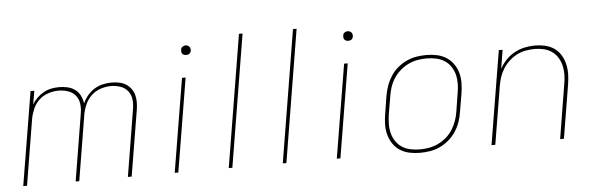

<svg xmlns="http://www.w3.org/2000/svg" viewBox="-48 -895 3296 1062"><g transform="rotate(-5 1600.0 -363.5)"><path d="M43 0 129 -520H150L137 -445Q149 -465 166 -481.5Q183 -498 203.5 -509Q224 -520 245.5 -524Q267 -528 289 -528Q313 -528 336 -522.5Q359 -517 377 -503.5Q395 -490 405 -469.5Q415 -449 418 -426Q428 -449 445 -469.5Q462 -490 484 -503.5Q506 -517 530.5 -522.5Q555 -528 579 -528H580Q600 -528 620.5 -524Q641 -520 657.5 -510Q674 -500 686 -484.5Q698 -469 703.5 -450Q709 -431 709 -410.5Q709 -390 706 -369L645 0H624L685 -372Q690 -400 686.5 -426.5Q683 -453 667 -472.5Q651 -492 626 -500.5Q601 -509 574 -509Q546 -509 517 -499.5Q488 -490 466 -469.5Q444 -449 431.5 -421Q419 -393 414 -365L354 0H334L395 -372Q400 -400 396.5 -426.5Q393 -453 377 -472.5Q361 -492 335.5 -500.5Q310 -509 283 -509Q255 -509 226 -499.5Q197 -490 175 -469.5Q153 -449 141 -421Q129 -393 124 -365L64 0Z M884 0 970 -520H990L904 0ZM1004 -644Q998 -644 992.5 -646Q987 -648 983 -652.5Q979 -657 978.5 -663.5Q978 -670 979 -676Q979 -681 981.5 -685Q984 -689 988 -691.5Q992 -694 996 -695.5Q1000 -697 1005 -697Q1011 -697 1016.5 -694.5Q1022 -692 1026 -687.5Q1030 -683 1031 -676.5Q1032 -670 1031 -664Q1030 -659 1027.5 -655Q1025 -651 1021.5 -648.5Q1018 -646 1013.5 -645Q1009 -644 1004 -644Z M1184 0 1305 -735H1325L1204 0Z M1484 0 1605 -735H1625L1504 0Z M1784 0 1870 -520H1890L1804 0ZM1904 -644Q1898 -644 1892.5 -646Q1887 -648 1883 -652.5Q1879 -657 1878.5 -663.5Q1878 -670 1879 -676Q1879 -681 1881.5 -685Q1884 -689 1888 -691.5Q1892 -694 1896 -695.5Q1900 -697 1905 -697Q1911 -697 1916.5 -694.5Q1922 -692 1926 -687.5Q1930 -683 1931 -676.5Q1932 -670 1931 -664Q1930 -659 1927.5 -655Q1925 -651 1921.5 -648.5Q1918 -646 1913.5 -645Q1909 -644 1904 -644Z M2246 8Q2216 8 2187.5 2Q2159 -4 2135.5 -19Q2112 -34 2096.5 -57Q2081 -80 2073.5 -107Q2066 -134 2066.5 -164Q2067 -194 2072 -223L2088 -323Q2093 -351 2102.5 -378Q2112 -405 2128 -430Q2144 -455 2167 -474.5Q2190 -494 2217 -506.5Q2244 -519 2272 -523.5Q2300 -528 2327 -528Q2357 -528 2385.5 -522Q2414 -516 2437.5 -501Q2461 -486 2477 -463Q2493 -440 2500.5 -413Q2508 -386 2507.5 -356Q2507 -326 2502 -297L2485 -197Q2481 -169 2471.5 -142Q2462 -115 2445.5 -90Q2429 -65 2406 -45.5Q2383 -26 2356.5 -13.5Q2330 -1 2301.5 3.5Q2273 8 2246 8ZM2247 -11Q2272 -11 2297.5 -15.5Q2323 -20 2347.5 -31.5Q2372 -43 2393 -61Q2414 -79 2428.5 -101.5Q2443 -124 2452 -149Q2461 -174 2465 -200L2481 -300Q2486 -326 2486.5 -353Q2487 -380 2481 -404.5Q2475 -429 2461 -450Q2447 -471 2426 -484.5Q2405 -498 2379.5 -503.5Q2354 -509 2327 -509Q2302 -509 2276 -504.5Q2250 -500 2226 -488.5Q2202 -477 2181 -459Q2160 -441 2145 -418.5Q2130 -396 2121.5 -371Q2113 -346 2109 -320L2092 -220Q2088 -194 2087.5 -167Q2087 -140 2093 -115.5Q2099 -91 2113 -70Q2127 -49 2147.5 -35.5Q2168 -22 2194 -16.5Q2220 -11 2247 -11Z M2643 0 2729 -520H2750L2733 -416Q2747 -442 2768.5 -464.5Q2790 -487 2817 -501.5Q2844 -516 2873 -522Q2902 -528 2930 -528Q2959 -528 2987 -521.5Q3015 -515 3037 -499.5Q3059 -484 3073 -461Q3087 -438 3093.5 -411Q3100 -384 3099.5 -355Q3099 -326 3094 -297L3045 0H3024L3073 -300Q3078 -326 3078.5 -352Q3079 -378 3073.5 -402.5Q3068 -427 3055 -448Q3042 -469 3022.5 -483Q3003 -497 2978 -503Q2953 -509 2927 -509Q2903 -509 2877.5 -504.5Q2852 -500 2828.5 -488Q2805 -476 2785 -457.5Q2765 -439 2751 -417Q2737 -395 2729 -370.5Q2721 -346 2717 -321L2664 0Z"/></g></svg>

Font: Iosevka Aile Thin Oblique
Style: Regular
Weight: 100
Italic angle: -9°
Designer: Belleve Invis
Foundry: Belleve Invis
Version: Version 31.1.0; ttfautohint (v1.8.4)